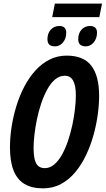

<svg xmlns="http://www.w3.org/2000/svg" viewBox="-20 -1033 585 1063"><path d="M217.8 9.8Q156.2 9.8 115.7 -14.4Q75.2 -38.6 55.2 -88.9Q35.2 -139.2 35.2 -216.8Q35.2 -272 44.2 -330.6Q53.2 -389.2 70.8 -446.3Q88.4 -503.4 114.7 -553.7Q141.1 -604 176 -642.6Q210.9 -681.2 254.4 -703.1Q297.9 -725.1 349.1 -725.1Q442.9 -725.1 485.8 -668.9Q528.8 -612.8 528.8 -502Q528.8 -454.6 521.2 -398.7Q513.7 -342.8 497.8 -285.4Q481.9 -228 457 -175.3Q432.1 -122.6 397.7 -80.8Q363.3 -39.1 318.4 -14.6Q273.4 9.8 217.8 9.8ZM228 -102.1Q256.3 -102.1 280 -122.1Q303.7 -142.1 322.8 -176Q341.8 -210 356.2 -252.4Q370.6 -294.9 380.4 -340.3Q390.1 -385.7 395 -428.5Q399.9 -471.2 399.9 -504.9Q399.9 -560.5 384.5 -587.2Q369.1 -613.8 338.9 -613.8Q309.6 -613.8 285.2 -593.3Q260.7 -572.8 241.7 -538.1Q222.7 -503.4 208.3 -460.7Q193.8 -418 184.6 -373Q175.3 -328.1 170.7 -287.4Q166 -246.6 166 -215.8Q166 -172.9 172.9 -147.9Q179.7 -123 193.6 -112.5Q207.5 -102.1 228 -102.1ZM269 -938 283.7 -1013.2H544.9L529.8 -938ZM284.7 -776.4Q263.2 -776.4 252.9 -786.1Q242.7 -795.9 242.7 -816.4Q242.7 -848.6 261.2 -868.9Q279.8 -889.2 309.1 -889.2Q327.1 -889.2 336.9 -879.9Q346.7 -870.6 346.7 -852.1Q346.7 -819.8 328.9 -798.1Q311 -776.4 284.7 -776.4ZM455.1 -776.4Q434.1 -776.4 423.6 -786.1Q413.1 -795.9 413.1 -816.4Q413.1 -848.6 431.4 -868.9Q449.7 -889.2 479 -889.2Q497.1 -889.2 507.1 -879.9Q517.1 -870.6 517.1 -852.1Q517.1 -820.8 499 -798.6Q481 -776.4 455.1 -776.4Z"/></svg>

Font: Open Sans Condensed
Style: Italic
Weight: 400
Width: 3
Italic angle: -12°
Designer: Monotype Design Team
Foundry: Monotype Imaging Inc.
Version: Version 3.000